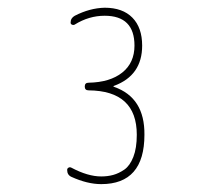

<svg xmlns="http://www.w3.org/2000/svg" viewBox="-20 -756 540 490"><path d="M162.1 -304.7Q151.4 -309.6 151.4 -322.3Q151.4 -326.2 154.8 -328.1Q158.2 -330.1 162.1 -328.1Q204.1 -305.7 238.3 -305.7Q254.9 -305.7 269 -309.6Q283.2 -313.5 297.4 -323.2Q311.5 -333 320.3 -355.5Q329.1 -377.9 329.1 -412.1Q329.1 -524.4 206.1 -525.4Q196.3 -525.4 196.3 -535.2Q196.3 -544.9 206.1 -544.9Q260.7 -545.9 292 -570.8Q323.2 -595.7 323.2 -639.6Q323.2 -715.8 247.1 -715.8Q207 -715.8 170.9 -693.4Q168 -691.4 164.1 -692.9Q160.2 -694.3 160.2 -698.2Q160.2 -710 170.9 -715.8Q209 -735.4 247.1 -736.3Q293 -736.3 317.9 -710.9Q342.8 -685.5 342.8 -639.6Q342.8 -563.5 271.5 -537.1Q270.5 -537.1 269.5 -536.1Q269.5 -534.2 271.5 -534.2Q349.6 -506.8 348.6 -412.1Q348.6 -286.1 238.3 -286.1Q203.1 -286.1 162.1 -304.7Z"/></svg>

Font: Rounded-L Mgen+ 2m thin
Style: Regular
Weight: 100
Designer: [Source Han Sans]
Ryoko NISHIZUKA  (kana & ideographs); Paul D. Hunt (Latin, Greek & Cyrillic); Wenlong ZHANG  (bopomofo
Version: Version 1.059.20150602